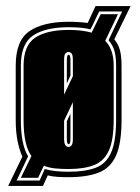

<svg xmlns="http://www.w3.org/2000/svg" viewBox="-20 -575 463 635"><path d="M7 40 54 -57Q44 -79 38 -109Q32 -139 32 -178V-358Q32 -441 77.5 -472Q123 -503 207 -503Q225 -503 240.5 -502Q256 -501 270 -499L296 -555H412L358 -445Q372 -428 377 -407.5Q382 -387 382 -358V-179Q382 -101 363.5 -60Q345 -19 306 -4Q267 11 207 11Q189 11 171 10Q153 9 138 5L122 40ZM35 22H111L128 -16Q145 -11 165 -9Q185 -7 207 -7Q261 -7 296 -20Q331 -33 347.5 -70.5Q364 -108 364 -179V-358Q364 -387 358.5 -406.5Q353 -426 339 -442L384 -537H308L294 -508Q287 -492 279 -478Q252 -485 207 -485Q131 -485 90 -458Q49 -431 49 -358V-178Q49 -97 73 -58ZM49 13 84 -59Q58 -94 58 -178V-358Q58 -425 96.5 -450.5Q135 -476 207 -476Q252 -476 283 -467L313 -528H370L328 -440Q356 -412 356 -358V-179Q356 -112 340 -77Q324 -42 291 -29Q258 -16 207 -16Q183 -16 162.5 -18Q142 -20 125 -27L106 13ZM192 -262 221 -323V-376Q221 -393 217 -398Q212 -403 207 -403Q201 -403 196 -398Q192 -393 192 -376ZM201 -299V-376Q201 -394 207 -394Q213 -394 213 -376V-325ZM207 -89Q213 -89 217 -95Q221 -100 221 -116V-237L192 -176V-116Q192 -89 207 -89ZM207 -98Q201 -98 201 -116V-174L213 -199V-116Q213 -98 207 -98Z"/></svg>

Font: Alumni Sans Collegiate One
Style: Regular
Weight: 400
Designer: Robert E. Leuschke
Foundry: Robert E. Leuschke
Version: Version 1.100